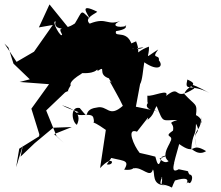

<svg xmlns="http://www.w3.org/2000/svg" viewBox="-44 -646 1002 869"><path d="M244 0 212 -30 165 -146 251 -228C285 -246 246 -212 276 -260C277 -260 261 -274 326 -313C319 -366 317 -369 231 -362C262 -365 250 -373 214 -365C214 -343 205 -246 295 -301C226 -277 316 -311 328 -315C403 -312 394 -344 398 -325C441 -353 393 -309 450 -291C449 -318 436 -281 482 -261L452 -279C472 -241 494 -206 512 -167C447 -110 444 -172 393 -159C320 -150 374 -88 317 -157C273 -167 280 -95 304 -81C333 -140 271 -158 236 -170C281 -145 333 -137 302 -136C303 -110 375 -143 379 -111C390 -68 349 -119 435 -58L409 115C470 48 478 106 439 98C472 57 499 -10 537 16C503 -16 432 -7 436 62C505 85 549 72 518 122C591 130 552 78 561 116C599 107 636 164 648 121C660 136 638 195 710 193C647 193 719 149 663 153C754 174 748 113 686 163C701 102 649 147 712 172C670 133 698 134 687 189C754 196 721 224 748 171C844 142 782 204 807 178C819 199 838 145 814 144C797 123 828 134 765 120C726 142 740 102 767 6C846 62 815 -7 889 38C844 67 810 6 821 33C828 -50 842 -23 843 -86C873 -32 818 -63 847 22C819 -70 869 -40 866 -117C867 -61 884 -105 843 -125C850 -181 840 -166 790 -221C803 -261 865 -259 804 -286C790 -227 817 -271 904 -225C800 -283 804 -263 836 -246C734 -181 780 -269 708 -212C723 -247 648 -208 623 -213C625 -188 614 -156 660 -185C629 -202 583 -150 673 -142L571 -163L590 -265C601 -284 603 -330 609 -364C673 -320 698 -346 675 -373C680 -403 637 -375 672 -422C602 -378 633 -384 630 -435C550 -405 600 -387 572 -459C508 -434 524 -418 606 -432C566 -409 566 -456 558 -423C540 -522 471 -470 481 -505C567 -519 497 -545 528 -529C493 -517 445 -531 512 -556C439 -523 444 -572 362 -539C333 -565 393 -586 396 -593C307 -637 356 -579 361 -563C319 -604 331 -598 295 -540C243 -504 214 -532 237 -490C234 -469 186 -553 208 -549C199 -526 221 -509 266 -520L180 -626L132 -522L195 -533L110 -412L31 -366L-24 -449L-6 -431L17 -358L91 -287L45 -275L178 -265L98 -154L134 -38L133 -29L43 27L29 111L60 10L49 63L113 2L197 -68L281 -71L201 -39ZM623 -115C613 -209 640 -104 618 -99C656 -126 650 -145 665 -166C697 -86 687 -103 759 -103C706 -85 747 -95 739 -55C691 -22 746 -38 727 -5C723 11 669 77 745 94C725 45 725 118 678 72C769 36 760 37 688 64C674 121 667 92 659 63C659 63 605 49 588 46C562 14 526 -69 576 -50L651 -146L574 -160Z"/></svg>

Font: Hussar Lance
Style: ExBd
Weight: 700
Foundry: Cannot Into Space Fonts, PlusOne Fonts
Version: Version 2.270